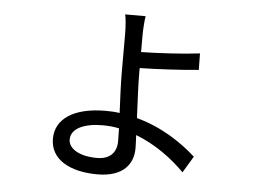

<svg xmlns="http://www.w3.org/2000/svg" viewBox="-50 -685 1099 813"><g transform="rotate(5 500.0 -278.5)"><path d="M262 -73C262 -119 316 -145 396 -145C420 -145 443 -143 466 -138C466 -117 467 -98 467 -83C467 -35 438 -5 384 -5C307 -5 262 -35 262 -73ZM537 -621H450C454 -607 457 -568 457 -538V-379C457 -330 460 -264 463 -203C444 -206 424 -207 404 -207C267 -207 191 -154 191 -70C191 18 274 64 392 64C502 64 543 6 543 -59C543 -74 542 -94 541 -116C625 -84 698 -29 750 24L792 -46C734 -99 646 -159 538 -188C535 -254 531 -326 531 -374V-400C599 -401 711 -407 781 -414L780 -484C708 -475 598 -469 531 -468V-539C531 -566 534 -606 537 -621Z"/></g></svg>

Font: Source Han Sans TC
Style: Regular
Weight: 400
Designer: Ryoko NISHIZUKA 西塚涼子 (kana, bopomofo & ideographs); Paul D. Hunt (Latin, Greek & Cyrillic); Sandoll Communications 산돌커뮤니
Foundry: Adobe
Version: Version 2.002;hotconv 1.0.116;makeotfexe 2.5.65601